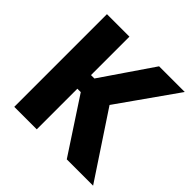

<svg xmlns="http://www.w3.org/2000/svg" viewBox="-166 -787 936 936"><g transform="rotate(45 302.0 -319.5)"><path d="M420 0 236.5 -280H197.5V-374H236.5L417.5 -639H594.5L368 -318V-353L601.5 0ZM58 0V-639H213V0Z"/></g></svg>

Font: Anek Tamil
Style: Bold
Weight: 700
Designer: Aadarsh Rajan (Tamil), Yesha Goshar (Latin)
Foundry: Ek Type
Version: Version 1.003